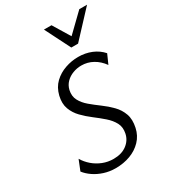

<svg xmlns="http://www.w3.org/2000/svg" viewBox="-219 -1013 998 1129"><g transform="rotate(-30 280.0 -448.5)"><path d="M225.9 10.3Q184.8 10.3 148 -1.5Q111.3 -13.3 82.4 -33.1Q53.5 -52.9 35.2 -76.8L63.4 -147.2Q81.3 -117.3 108.5 -93.8Q135.8 -70.4 170 -56.9Q204.1 -43.4 242.7 -43.4Q297 -43.4 332.2 -69.8Q367.5 -96.3 376.1 -138.1Q384.4 -177.8 368.3 -208.3Q352.3 -238.7 322.1 -265.1Q291.9 -291.5 257.9 -317.2Q223.8 -343 195.3 -372.4Q166.7 -401.8 152.9 -439.1Q139.1 -476.5 150.7 -525.6Q163 -575.5 195.4 -606.3Q227.8 -637.2 271.6 -652.3Q315.4 -667.4 359.4 -667.4Q408 -667.4 449.4 -650.4Q490.7 -633.5 519.4 -600.9L491.1 -537.3Q464.9 -574.1 428.8 -594.2Q392.7 -614.3 350.6 -614.3Q321.2 -614.3 293.3 -603.8Q265.5 -593.3 245.7 -573.2Q225.9 -553.2 219.1 -524.3Q210.7 -485.7 226.5 -455.9Q242.2 -426.1 272 -401Q301.9 -375.8 336 -350.8Q370.1 -325.8 399.1 -296.2Q428.2 -266.6 442 -228.1Q455.9 -189.6 444.4 -137Q434.2 -89.7 402.4 -56.6Q370.6 -23.5 325 -6.6Q279.4 10.3 225.9 10.3ZM353.5 -735.1 372.9 -777.2 506.9 -907H559.6L399.4 -735.1ZM353.5 -735.1 266.8 -907H318.1L396.3 -778.3L399.4 -735.1Z"/></g></svg>

Font: Ysabeau
Style: Bold Italic
Weight: 700
Italic angle: -12°
Designer: Christian Thalmann (Catharsis Fonts)
Version: Version 2.002